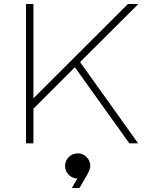

<svg xmlns="http://www.w3.org/2000/svg" viewBox="-20 -716 780 959"><path d="M380 -406 670 0H626L354 -380L147 -173V0H110V-696H147V-225L619 -696H671ZM339 223 366 176Q341 175 323 156.5Q305 138 305 113Q305 87 323.5 68.5Q342 50 368 50Q394 50 412.5 68.5Q431 87 431 113Q431 128 417 154L377 223Z"/></svg>

Font: Major Mono Display
Style: Regular
Weight: 400
Designer: Emre Parlak
Foundry: Emre Parlak
Version: Version 2.000; ttfautohint (v1.8) -l 8 -r 50 -G 200 -x 14 -D